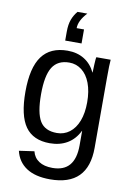

<svg xmlns="http://www.w3.org/2000/svg" viewBox="-103 -830 763 1101"><g transform="rotate(10 278.0 -279.5)"><path d="M267.6 207.5Q181.2 207.5 129.9 173.6Q78.6 139.6 64 77.1L152.3 64.5Q161.1 101.1 191.2 120.8Q221.2 140.6 270 140.6Q401.4 140.6 401.4 -13.2V-98.1H400.4Q375.5 -47.4 332 -21.7Q288.6 3.9 230.5 3.9Q133.3 3.9 87.6 -60.5Q42 -125 42 -263.2Q42 -403.3 91.1 -470Q140.1 -536.6 240.2 -536.6Q296.4 -536.6 337.6 -511Q378.9 -485.4 401.4 -438H402.3Q402.3 -452.6 404.3 -488.8Q406.2 -524.9 408.2 -528.3H491.7Q488.8 -502 488.8 -418.9V-15.1Q488.8 207.5 267.6 207.5ZM401.4 -264.2Q401.4 -328.6 383.8 -375.2Q366.2 -421.9 334.2 -446.5Q302.2 -471.2 261.7 -471.2Q194.3 -471.2 163.6 -422.4Q132.8 -373.5 132.8 -264.2Q132.8 -155.8 161.6 -108.4Q190.4 -61 260.3 -61Q301.8 -61 334 -85.4Q366.2 -109.9 383.8 -155.5Q401.4 -201.2 401.4 -264.2ZM215.8 -643.1Q215.8 -685.5 226.6 -714.1Q237.3 -742.7 256.8 -765.6H314Q268.1 -716.8 268.1 -672.9H311V-591.3H215.8Z"/></g></svg>

Font: Liberation Sans
Style: Regular
Weight: 400
Designer: Steve Matteson
Foundry: Ascender Corporation
Version: Version 2.00.1